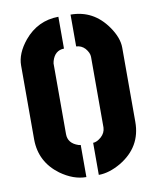

<svg xmlns="http://www.w3.org/2000/svg" viewBox="-79 -750 671 818"><g transform="rotate(-10 256.0 -341.5)"><path d="M37.1 -190.4V-511.7Q37.1 -563.5 81.1 -617.2Q139.6 -687.5 229.5 -688.5V-550.8Q189.5 -549.8 176.8 -505.9Q174.8 -499 174.8 -496.1V-190.4Q174.8 -150.4 218.8 -135.7Q225.6 -133.8 228.5 -133.8V4.9Q172.9 4.9 117.2 -35.2Q38.1 -93.8 37.1 -190.4ZM282.2 4.9V-133.8Q297.9 -133.8 317.4 -150.4Q335.9 -167 336.9 -190.4V-496.1Q336.9 -513.7 320.3 -533.2Q304.7 -549.8 282.2 -550.8V-688.5Q380.9 -688.5 440.4 -603.5Q474.6 -554.7 474.6 -511.7V-190.4Q474.6 -82 377.9 -24.4Q327.1 4.9 282.2 4.9Z"/></g></svg>

Font: Post No Bills Colombo ExtraBold
Style: Regular
Weight: 800
Designer: Kosala Senevirathne, Siva Puranthara, Lasantha Premarathna, Tharique Azeez
Foundry: Mooniak
Version: Version 1.220 ; ttfautohint (v1.6)